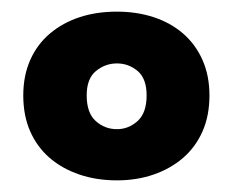

<svg xmlns="http://www.w3.org/2000/svg" viewBox="-20 -642 401 330"><path d="M181 -332Q146 -332 116.5 -342Q87 -352 65.5 -370.5Q44 -389 32 -416Q20 -443 20 -478Q20 -512 32 -539Q44 -566 66 -584.5Q88 -603 117 -612.5Q146 -622 181 -622Q215 -622 244 -612.5Q273 -603 294.5 -584.5Q316 -566 328 -539Q340 -512 340 -478Q340 -443 328 -416Q316 -389 294.5 -370.5Q273 -352 244 -342Q215 -332 181 -332ZM129 -478Q129 -448 144.5 -434Q160 -420 181 -420Q201 -420 216.5 -434Q232 -448 232 -478Q232 -507 216.5 -520Q201 -533 181 -533Q161 -533 145 -520Q129 -507 129 -478Z"/></svg>

Font: Baloo 2 Latin
Style: Bold
Weight: 400
Designer: Sarang Kulkarni and Ek Type
Foundry: Ek Type
Version: Version 1.001